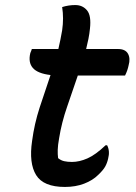

<svg xmlns="http://www.w3.org/2000/svg" viewBox="-20 -728 540 760"><path d="M404 -153Q416 -130 408 -100Q404 -82 396 -68Q388 -54 369 -36Q347 -14 313 -1Q279 12 237 12Q152 12 123 -35Q94 -82 107 -170Q116 -238 137 -302.5Q158 -367 180 -431Q129 -437 110 -459Q91 -481 100 -518Q102 -523 103.5 -526.5Q105 -530 106 -534H211Q215 -552 219 -570.5Q223 -589 226 -608Q233 -656 226 -700Q251 -708 278 -708Q307 -708 324.5 -687Q342 -666 336 -614Q334 -594 330 -574Q326 -554 321 -534H447Q476 -534 486.5 -515.5Q497 -497 489 -469Q487 -459 483.5 -449Q480 -439 475 -429H288Q267 -367 245.5 -305Q224 -243 214 -181Q209 -153 208.5 -135Q208 -117 210 -102Q221 -93 234 -90Q247 -87 265 -87Q294 -87 326 -101Q358 -115 398 -153Z"/></svg>

Font: Recursive Sn Csl St Med
Style: Italic
Weight: 500
Italic angle: -15°
Version: Version 1.079;hotconv 1.0.112;makeotfexe 2.5.65598; ttfautoh